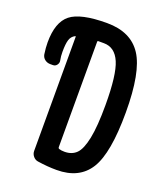

<svg xmlns="http://www.w3.org/2000/svg" viewBox="-139 -829 778 927"><g transform="rotate(20 250.0 -365.0)"><path d="M235.4 -638.7V-96.7Q235.4 -91.8 240.2 -89.8Q251 -85.9 268.6 -85.9Q306.6 -85.9 329.6 -108.9Q352.5 -131.8 365.2 -193.8Q377.9 -255.9 377.9 -365.2Q377.9 -520.5 351.6 -582Q325.2 -643.6 268.6 -643.6H239.3Q235.4 -643.6 235.4 -638.7ZM59.6 -460Q43.9 -460 31.7 -469.2Q19.5 -478.5 16.6 -494.1Q11.7 -527.3 11.7 -554.7Q11.7 -658.2 63 -699.2Q114.3 -740.2 250 -740.2Q373 -740.2 427.7 -656.2Q482.4 -572.3 482.4 -365.2Q482.4 -156.2 430.7 -73.2Q378.9 9.8 262.7 9.8Q215.8 9.8 165 2Q150.4 0 140.1 -12.2Q129.9 -24.4 129.9 -40V-625Q129.9 -629.9 126 -627.9Q107.4 -618.2 101.1 -597.7Q94.7 -577.1 94.7 -536.1Q94.7 -512.7 98.6 -494.1Q101.6 -481.4 93.8 -470.7Q85.9 -460 73.2 -460Z"/></g></svg>

Font: Rounded-L Mgen+ 1m medium
Style: Regular
Weight: 500
Designer: [Source Han Sans]
Ryoko NISHIZUKA  (kana & ideographs); Paul D. Hunt (Latin, Greek & Cyrillic); Wenlong ZHANG  (bopomofo
Version: Version 1.059.20150602